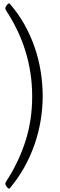

<svg xmlns="http://www.w3.org/2000/svg" viewBox="-20 -866 357 1142"><path d="M40.5 -840.8Q88.9 -785.2 125.2 -720.5Q161.6 -655.8 185.8 -585.7Q210 -515.6 221.9 -441.9Q233.9 -368.2 233.9 -294.4Q233.9 -220.2 221.4 -147Q209 -73.7 184.6 -4.2Q160.2 65.4 124 129.9Q87.9 194.3 40.5 251Q38.1 253.9 37.1 254.9Q36.1 255.9 33.7 255.9Q30.8 255.9 26.9 252.4Q22.9 249 19.5 244.1Q16.1 239.3 13.9 234.9Q11.7 230.5 11.7 228Q11.7 222.2 14.6 216.8Q89.8 102.1 130.6 -23.9Q171.4 -149.9 171.4 -291.5Q171.4 -364.7 160.9 -432.9Q150.4 -501 130.4 -564.9Q110.4 -628.9 81.3 -689Q52.2 -749 14.6 -806.6Q11.7 -811.5 11.7 -817.9Q11.7 -819.8 13.9 -824.5Q16.1 -829.1 19.5 -834Q22.9 -838.9 26.9 -842.3Q30.8 -845.7 33.7 -845.7Q36.1 -845.7 37.1 -844.7Q38.1 -843.8 40.5 -840.8Z"/></svg>

Font: Kurinto Book Core
Style: Regular
Weight: 400
Designer: Kurinto was developed by Clint Goss from a range of fonts that are compatible with the SIL Open Font License Version 1.1
Foundry: Clinton F. Goss
Version: Version 2.196; July 25, 2020